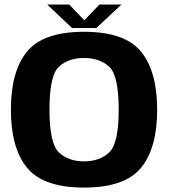

<svg xmlns="http://www.w3.org/2000/svg" viewBox="-20 -821 746 846"><path d="M350 5.5Q529.5 5.5 601 -81.2Q672.5 -168 672.5 -337.5Q672.5 -507 601 -594Q529.5 -681 350 -681Q171 -681 99.5 -594.2Q28 -507.5 28 -337.5Q28 -168 99.8 -81.2Q171.5 5.5 350 5.5ZM350 -110Q281.5 -110 239.8 -149.2Q198 -188.5 198 -337.5Q198 -489 239.8 -527.2Q281.5 -565.5 350 -565.5Q419 -565.5 461 -527.2Q503 -489 503 -337.5Q503 -188.5 461 -149.2Q419 -110 350 -110ZM297.5 -697.5H404.5L515 -801H418L351.5 -731.5L285 -801H188Z"/></svg>

Font: Anybody Thin
Style: Bold
Weight: 700
Version: Version 1.113;gftools[0.9.25]